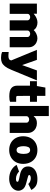

<svg xmlns="http://www.w3.org/2000/svg" viewBox="1365 -2167 971 3741"><g transform="rotate(90 1850.5 -296.5)"><path d="M50 -530H247V-467Q252 -471 280 -492Q308 -513 345 -527Q382 -541 420 -541Q463 -541 502.5 -523Q542 -505 566 -467Q593 -499 638.5 -519.5Q684 -540 727 -540Q769 -540 809.5 -520Q850 -500 875.5 -461.5Q901 -423 901 -373V0H701V-350Q701 -371 682 -385Q663 -399 639 -399Q615 -399 595 -385Q575 -371 575 -350V-318V0H376V-350Q376 -371 356.5 -385Q337 -399 313 -399Q289 -399 269.5 -385Q250 -371 250 -350V0H50Z M993 147V20L1045 24Q1053 25 1068 25Q1104 25 1123 16Q1142 7 1146.5 -1Q1151 -9 1155 -21L1157 -31L951 -530H1147L1248 -242L1352 -530H1547L1340 -31Q1307 50 1271.5 93.5Q1236 137 1197.5 153Q1159 169 1109 169Q1073 169 1047 164Q1021 159 1008.5 154Q996 149 993 147Z M1848 -395 1849 -155Q1849 -138 1857 -132Q1865 -126 1880 -126H1964V-8Q1930 8 1858 8Q1741 8 1695 -33Q1649 -74 1649 -146V-395H1562V-530H1656L1686 -695H1848V-531H1964V-395Z M2044 -762H2241V-465Q2264 -489 2279 -501Q2294 -513 2319.5 -521.5Q2345 -530 2384 -530Q2434 -530 2476.5 -508Q2519 -486 2544.5 -446Q2570 -406 2570 -355V0H2370V-331Q2370 -352 2350.5 -365.5Q2331 -379 2307 -379Q2283 -379 2263.5 -364.5Q2244 -350 2244 -329V0H2044Z M2635 -262Q2635 -344 2669 -407.5Q2703 -471 2764.5 -505.5Q2826 -540 2904 -540Q2986 -540 3047 -504.5Q3108 -469 3140.5 -406Q3173 -343 3173 -262Q3173 -183 3140 -121.5Q3107 -60 3045.5 -25Q2984 10 2903 10Q2822 10 2761.5 -24.5Q2701 -59 2668 -121Q2635 -183 2635 -262ZM2979 -269Q2979 -398 2904 -398Q2861 -398 2844.5 -360.5Q2828 -323 2828 -269Q2828 -214 2844.5 -174Q2861 -134 2904 -134Q2947 -134 2963 -174Q2979 -214 2979 -269Z M3193 -136 3323 -182Q3342 -160 3380.5 -141Q3419 -122 3464 -122Q3490 -122 3506 -128.5Q3522 -135 3522 -149Q3522 -163 3510.5 -169.5Q3499 -176 3470 -182L3391 -199Q3311 -213 3267 -252Q3223 -291 3223 -358Q3223 -411 3252.5 -452.5Q3282 -494 3337.5 -517Q3393 -540 3468 -540Q3557 -540 3605 -508Q3653 -476 3681 -421L3564 -362Q3549 -384 3516.5 -397.5Q3484 -411 3453 -411Q3427 -411 3408.5 -403Q3390 -395 3390 -381Q3390 -368 3407.5 -360.5Q3425 -353 3473 -342L3541 -324Q3631 -302 3663.5 -259Q3696 -216 3696 -170Q3696 -120 3666 -79Q3636 -38 3582.5 -14Q3529 10 3463 10Q3365 10 3293.5 -33Q3222 -76 3193 -136Z"/></g></svg>

Font: Morrison Black
Style: Regular
Weight: 900
Designer: Pablo Impallari, Rodrigo Fuenzalida (Modified by Dan O. Williams)
Version: Version 0.03;June 6, 2019;FontCreator 11.5.0.2425 64-bit; tt